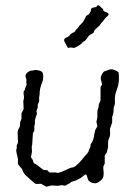

<svg xmlns="http://www.w3.org/2000/svg" viewBox="-20 -705 517 733"><path d="M75.2 -366.2 82 -382.8 80.1 -391.1 81.1 -399.9 77.1 -415Q79.1 -425.3 87.9 -430.7Q96.2 -436 100.6 -435.5Q105 -435.1 109.9 -437Q114.7 -439 128.4 -436Q142.1 -433.1 144 -423.8Q145 -419.9 145 -411.6Q145 -398.9 140.6 -389.6Q136.2 -380.4 133.3 -366.2Q130.9 -352.1 131.3 -349.1Q131.8 -346.2 130.4 -339.4Q128.9 -333 129.4 -325.7Q129.9 -318.4 128.9 -316.4Q127.9 -314.5 126 -310.1Q124 -306.2 124 -304.2V-297.4Q124 -293 123 -292L119.1 -280.8L121.1 -271Q120.1 -267.1 116.2 -256.3Q112.3 -245.6 113.3 -239.3Q113.8 -232.9 112.8 -231L110.8 -222.2Q110.8 -220.7 111.3 -212.9Q111.8 -205.1 108.9 -202.1Q106 -199.2 105.5 -194.3Q105 -189.5 103 -153.8L101.1 -145L102.1 -125L98.1 -105Q99.1 -103 106 -92.8Q106 -81.5 116.7 -78.1Q119.1 -77.1 120.1 -76.2L137.2 -63Q141.1 -61 146 -56.2Q148.9 -55.2 154.8 -55.7Q160.6 -56.2 163.1 -52.7Q166 -48.8 167.5 -47.4Q168.9 -45.9 178.7 -46.4Q188.5 -46.9 189 -46.9L202.1 -44.9Q214.8 -47.9 232.4 -56.6Q250 -65.4 253.9 -65.4Q267.1 -64 295.9 -99.1Q299.8 -105 309.1 -114.7Q318.4 -124.5 318.8 -129.4Q319.8 -134.8 322.8 -139.6Q325.7 -144.5 325.7 -149.4Q325.2 -154.8 330.1 -160.2Q337.4 -171.4 339.8 -190.9Q342.8 -210.4 347.2 -214.8L351.1 -221.2Q352.1 -225.1 350.1 -231.4Q348.1 -237.8 348.1 -241.2L351.1 -252.9Q352.1 -255.9 351.6 -269Q351.1 -282.2 354 -289.1Q356.9 -295.4 356.4 -299.8Q356 -305.7 363.8 -321.8V-371.1Q363.8 -373 367.2 -377.9Q370.6 -382.8 369.1 -386.2L365.2 -400.9Q363.3 -407.2 367.2 -417Q371.1 -426.8 377 -432.1Q377.9 -432.1 399.9 -439.9Q407.7 -441.9 418.9 -437Q430.2 -432.1 432.1 -429.2Q434.1 -426.8 434.1 -405.3Q434.1 -383.8 425.8 -362.3Q417.5 -340.8 418.5 -324.7Q419.9 -309.1 417 -302.2Q414.1 -295.9 414.1 -293.9L413.1 -276.9Q413.1 -271 408.2 -258.8V-237.8L399.9 -212.9Q399.9 -208 400.4 -197.3Q400.9 -186.5 396.5 -177.2Q392.1 -167.5 392.6 -157.2Q393.1 -147 392.6 -143.6Q392.1 -139.6 390.1 -132.8Q388.2 -126 387.7 -123.5Q387.7 -121.1 383.8 -117.2Q379.9 -113.3 379.9 -110.8V-81.1Q375 -71.3 374.5 -69.3Q374 -67.4 375.5 -48.3Q377 -28.8 369.6 -21Q353.5 -3.9 341.3 -5.4Q329.1 -6.3 322.8 -11.7Q316.9 -17.1 315.9 -19Q314.9 -21 314 -25.9Q313 -30.8 310.5 -36.6Q308.1 -42.5 299.3 -34.2Q287.1 -23.9 285.6 -23.9Q283.7 -23.9 279.3 -21Q272.5 -16.6 264.2 -14.2L253.9 -11.2Q252 -10.7 249 -7.8Q246.1 -4.9 242.2 -3.4Q238.3 -2 234.4 1Q231 3.9 228 3.9L216.8 2L203.1 3.9Q199.2 4.9 191.4 3.9Q183.6 2.9 177.7 2.9L157.2 7.8L137.2 -2.9Q134.8 -3.9 126 -2.9Q117.2 -2 114.3 -3.9Q110.8 -5.9 105.5 -11.2Q100.1 -16.6 87.9 -26.9Q75.7 -37.1 72.3 -42.5Q68.8 -47.9 67.4 -51.8Q65.9 -55.7 64.5 -58.6Q63 -61.5 57.1 -67.4Q51.8 -74.2 49.8 -77.1Q47.9 -80.1 48.3 -87.4Q48.8 -94.7 48.8 -97.2Q42 -124.5 42 -129.4Q42 -134.3 43.9 -139.2V-149.9L48.8 -161.1Q48.8 -167 47.9 -183.6Q46.9 -200.2 47.9 -205.1Q48.8 -210 53.2 -216.8Q57.1 -224.1 56.6 -230Q55.7 -238.8 62 -251V-272.9L68.8 -285.2Q70.8 -286.1 69.8 -300.8Q68.8 -315.4 68.8 -317.9L71.8 -332L69.8 -350.1Q69.8 -358.4 75.2 -361.8ZM383.8 -659.2Q402.3 -652.8 389.2 -642.6Q382.3 -637.2 377.4 -629.9Q373 -623 369.6 -620.1Q366.2 -617.2 365.2 -615.2Q360.8 -606.9 352.5 -600.6Q340.8 -591.8 339.8 -586.9Q338.9 -582 336.9 -580.1Q335 -578.1 328.6 -574.7Q322.3 -571.3 318.8 -567.9Q306.6 -549.8 302.2 -547.9Q297.9 -545.9 296.9 -544.9Q295.9 -543.9 294.4 -542Q293 -540 291 -538.6Q289.1 -537.1 284.7 -533.7Q272.9 -524.9 262.2 -522L249 -523.9L240.2 -522Q239.3 -522 236.3 -527.3Q233.4 -533.2 231 -537.1Q218.8 -554.7 231 -560.5Q233.9 -562 237.3 -563.5Q244.1 -566.4 250 -575.2Q252 -576.2 253.9 -577.6Q255.9 -579.1 258.3 -580.1Q260.7 -581.1 262.7 -582Q266.6 -584.5 268.1 -587.9Q269.5 -591.3 272.9 -594.2Q278.8 -598.6 279.8 -602.1Q280.8 -605.5 288.6 -612.3Q296.4 -619.1 301.3 -628.4Q305.7 -637.7 307.6 -641.6Q309.6 -645.5 314.9 -647.9Q319.8 -649.9 320.8 -652.8L326.2 -661.1Q326.2 -668 328.6 -671.9Q331.1 -675.8 339.8 -676.8Q348.6 -677.7 350.6 -682.1Q352.1 -686 355.5 -685.1Q359.4 -683.6 365.2 -677.7Q371.1 -671.9 372.6 -671.4Q374 -670.9 374 -667Q374 -662.6 383.8 -659.2Z"/></svg>

Font: AntiqueNobleLightItalic
Style: LightItalic
Weight: 400
Version: Version 001.000